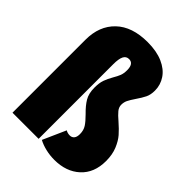

<svg xmlns="http://www.w3.org/2000/svg" viewBox="-223 -876 1008 1008"><g transform="rotate(45 281.0 -372.0)"><path d="M480 -611Q480 -580 469.5 -558.5Q459 -537 439 -508Q422 -483 414.5 -467.5Q407 -452 407 -433Q407 -415 420 -399Q433 -383 459 -361Q490 -334 510 -311Q530 -288 545 -252Q560 -216 560 -168Q560 -80 505.5 -30Q451 20 363 20Q330 20 298.5 12.5Q267 5 243 -8L300 -136Q313 -128 330 -128Q345 -128 354 -138.5Q363 -149 363 -171Q363 -199 350 -219Q337 -239 310 -266Q278 -297 261 -325.5Q244 -354 244 -397Q244 -432 252 -455Q260 -478 275 -504Q288 -526 294.5 -542.5Q301 -559 301 -583Q301 -632 267 -632Q246 -632 236.5 -613Q227 -594 227 -554V0H33V-542Q33 -644 95.5 -704Q158 -764 273 -764Q340 -764 386.5 -743.5Q433 -723 456.5 -688Q480 -653 480 -611Z"/></g></svg>

Font: Fira Sans Condensed Black
Style: Regular
Weight: 900
Width: 3
Designer: Carrois Corporate & Edenspiekermann AG
Foundry: Carrois Corporate GbR & Edenspiekermann AG
Version: Version 4.203